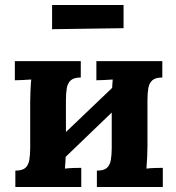

<svg xmlns="http://www.w3.org/2000/svg" viewBox="-20 -743 698 763"><path d="M301 -435Q274 -435 261.5 -424Q249 -413 245.5 -393Q242 -373 242 -346V-161Q242 -147 241 -121.5Q240 -96 238 -73Q254 -75 273.5 -75.5Q293 -76 303 -76V0H41V-65Q69 -65 81 -76Q93 -87 96.5 -107.5Q100 -128 100 -154V-339Q100 -353 101 -379Q102 -405 104 -427Q88 -426 69 -425Q50 -424 39 -424V-500H301ZM449 -416 497 -366 210 -90 161 -141ZM625 -435Q598 -435 585.5 -424Q573 -413 569.5 -393Q566 -373 566 -346V-161Q566 -147 565 -121.5Q564 -96 562 -73Q578 -75 597.5 -75.5Q617 -76 627 -76V0H365V-65Q393 -65 405 -76Q417 -87 420.5 -107.5Q424 -128 424 -154V-339Q424 -353 425 -379Q426 -405 428 -427Q412 -426 393 -425Q374 -424 363 -424V-500H625ZM187 -627V-723H471V-631Z"/></svg>

Font: Lora
Style: Weight 700
Weight: 700
Designer: Olga Karpushina, Alexei Vanyashin (Cyrillic)
Foundry: Cyreal
Version: Version 3.001